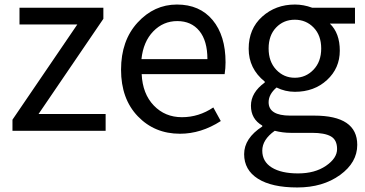

<svg xmlns="http://www.w3.org/2000/svg" viewBox="-20 -577 1609 847"><path d="M35 0V-49L321 -469H66V-543H436V-494L150 -74H446V0Z M774 13Q662 13 588 -64Q514 -141 514 -269.5Q514 -398 587 -477.5Q660 -557 760.5 -557Q861 -557 918 -488.5Q975 -420 975 -302Q975 -276 971 -250H605Q609 -163 658.5 -111.5Q708 -60 782.5 -60Q857 -60 921 -103L954 -43Q867 13 774 13ZM604 -316H895Q895 -397 859.5 -440.5Q824 -484 762 -484Q700 -484 656 -438.5Q612 -393 604 -316Z M1137 -19V-23Q1087 -52 1087 -110.5Q1087 -169 1148 -213V-217Q1077 -274 1077 -362Q1077 -450 1136.5 -503.5Q1196 -557 1281 -557Q1319 -557 1357 -543H1546V-473H1435Q1479 -431 1479 -353.5Q1479 -276 1422.5 -224Q1366 -172 1281 -172Q1238 -172 1200 -191Q1165 -161 1165 -126Q1165 -67 1260 -67H1366Q1556 -67 1556 62Q1556 140 1480 195Q1404 250 1291.5 250Q1179 250 1118 211.5Q1057 173 1057 103Q1057 33 1137 -19ZM1165 -363Q1165 -305 1198.5 -269.5Q1232 -234 1280.5 -234Q1329 -234 1363 -269.5Q1397 -305 1397 -363Q1397 -421 1363.5 -455.5Q1330 -490 1280.5 -490Q1231 -490 1198 -455.5Q1165 -421 1165 -363ZM1356 9H1262Q1228 9 1192 0Q1137 39 1137 87.5Q1137 136 1179 162Q1221 188 1295 188Q1369 188 1418 154.5Q1467 121 1467 80.5Q1467 40 1439.5 24.5Q1412 9 1356 9Z"/></svg>

Font: Swei Fan Sans CJK TC
Style: Regular
Weight: 400
Version: Version 2.130